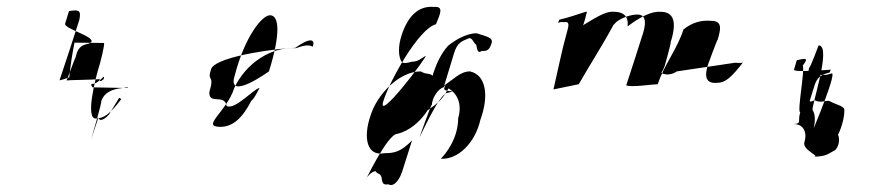

<svg xmlns="http://www.w3.org/2000/svg" viewBox="-20 -472 2560 554"><path d="M168 -404C163 -389 256 -367 243 -350C242 -352 238 -346 236 -346C213 -342 204 -333 198 -306C195 -302 174 -242 172 -240C174 -241 264 -242 267 -244C270 -227 283 -254 278 -239C287 -270 268 -228 244 -230C242 -224 246 -223 247 -220L350 -218C348 -222 339 -218 333 -218C302 -215 280 -204 272 -180C276 -182 243 -70 243 -70L264 -133C264 -130 267 -126 271 -126C277 -126 286 -132 294 -141L324 -190L330 -186C298 -144 280 -130 256 -130C226 -130 255 -246 267 -284C269 -290 283 -344 280 -348L195 -349C188 -315 183 -281 180 -250C186 -250 149 -238 152 -241C172 -300 190 -356 209 -415C215 -444 206 -444 179 -440Z M590 -275C611 -312 795 -334 832 -334C876 -366 891 -358 882 -337C873 -344 855 -341 834 -333C764 -338 690 -291 656 -218C634 -149 558 -106 616 -106C652 -106 680 -132 705 -181C716 -190 722 -207 729 -218C714 -218 659 -154 634 -166C628 -203 583 -168 584 -206C601 -262 575 -232 590 -275ZM657 -253C634 -178 756 -266 756 -266C790 -374 786 -428 759 -428C736 -428 686 -366 657 -253Z M1049 -138C1068 -200 1132 -266 1194 -266C1211 -256 1213 -263 1229 -254L1230 -260C1240 -290 1253 -318 1273 -340C1290 -354 1324 -376 1355 -376C1382 -367 1405 -364 1398 -346C1391 -324 1382 -325 1370 -325C1358 -316 1357 -330 1354 -343C1346 -348 1344 -362 1334 -362C1311 -353 1299 -348 1290 -318L1262 -226C1289 -243 1308 -266 1336 -266C1382 -256 1392 -197 1366 -126C1351 -60 1302 -11 1252 -14C1268 -30 1302 -74 1302 -131C1314 -171 1300 -202 1274 -217C1254 -180 1237 -170 1214 -154C1194 -122 1161 -94 1127 -86C1097 -86 1030 60 1037 42C1038 40 1052 22 1064 22C1069 32 1077 26 1081 40C1083 64 1091 60 1101 60C1118 69 1135 44 1143 15L1169 -67C1137 -34 1118 -30 1089 -30C1039 -20 1027 -74 1049 -138ZM1139 -371C1157 -426 1188 -456 1232 -452C1260 -454 1252 -436 1238 -402C1188 -390 1103 -236 1086 -180C1066 -114 1216 -312 1208 -311C1194 -302 1185 -294 1169 -294C1156 -291 1149 -288 1140 -292C1129 -307 1128 -338 1139 -371ZM1191 -78C1187 -64 1247 -204 1271 -204C1310 -214 1257 -203 1262 -218C1268 -236 1270 -234 1260 -220C1244 -216 1227 -190 1226 -169C1226 -178 1189 -70 1191 -78Z M1590 -406C1600 -410 1601 -408 1607 -408C1624 -411 1622 -400 1615 -376C1600 -322 1590 -270 1577 -214L1650 -229C1680 -282 1718 -340 1750 -400L1760 -410C1777 -422 1801 -430 1819 -430C1841 -430 1846 -412 1836 -378C1820 -326 1803 -276 1787 -226C1798 -219 1864 -229 1878 -229C1894 -281 1936 -334 1952 -387C1978 -408 2005 -414 2030 -412C2058 -412 2064 -400 2051 -358C2050 -360 2023 -286 2023 -286C2012 -252 2016 -230 2049 -233C2074 -233 2091 -250 2124 -292C2120 -289 2106 -291 2101 -291L1933 -266C1920 -257 1905 -256 1899 -258C1895 -258 1888 -260 1889 -264C1892 -266 1896 -277 1898 -282C1898 -282 1918 -352 1915 -350C1934 -409 1924 -438 1886 -438C1861 -440 1828 -424 1791 -396C1794 -426 1778 -438 1752 -438C1733 -440 1712 -430 1662 -399C1665 -402 1673 -436 1673 -436C1676 -439 1670 -438 1670 -438C1645 -430 1623 -422 1593 -415C1596 -418 1590 -406 1590 -406Z M2271 -271 2279 -298C2316 -308 2307 -298 2296 -282C2304 -276 2279 -148 2289 -148C2281 -122 2294 -116 2271 -114C2298 -114 2310 -90 2301 -62C2294 -38 2352 -20 2326 -20C2365 -20 2368 -28 2390 -39C2401 -50 2404 -72 2398 -83C2410 -107 2418 -140 2416 -158C2409 -168 2397 -168 2372 -181C2361 -182 2347 -174 2330 -183C2330 -183 2314 -174 2317 -183L2326 -212C2334 -238 2337 -254 2374 -263L2377 -271C2377 -271 2268 -262 2271 -271ZM2315 -277C2312 -266 2310 -258 2323 -258C2358 -255 2361 -254 2379 -260C2401 -269 2299 -32 2304 -47C2323 -75 2341 -128 2325 -154C2318 -158 2382 -341 2342 -341C2342 -341 2317 -274 2315 -277Z"/></svg>

Font: Zinc
Style: Obl
Weight: 400
Version: Version 1